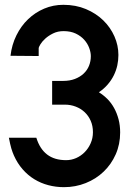

<svg xmlns="http://www.w3.org/2000/svg" viewBox="-20 -775 582 802"><path d="M247.1 6.8Q213.4 6.8 181.9 -1.5Q150.4 -9.8 123.3 -26.4Q96.2 -43 74.5 -67.9Q52.7 -92.8 38.1 -125.5Q32.2 -138.7 27.3 -155Q22.5 -171.4 17.1 -199.7H131.8Q146 -153.3 176.8 -129.6Q207.5 -106 256.3 -106Q277.8 -106 297.9 -114.7Q317.9 -123.5 333.5 -139.2Q349.1 -154.8 358.6 -176.3Q368.2 -197.8 368.2 -222.7Q368.2 -249 358.9 -270.3Q349.6 -291.5 333.7 -306.4Q317.9 -321.3 296.4 -329.6Q274.9 -337.9 251 -337.9H197.8V-437H243.7Q271.5 -437 293 -445.3Q314.5 -453.6 329.3 -467.5Q344.2 -481.4 351.8 -500.2Q359.4 -519 359.4 -540.5Q359.4 -556.6 352.5 -575Q345.7 -593.3 331.8 -608.9Q317.9 -624.5 296.4 -634.8Q274.9 -645 245.6 -645Q221.2 -645 201.9 -635.5Q182.6 -626 169.2 -613.8Q155.8 -601.6 148.7 -589.8Q141.6 -578.1 141.6 -573.2V-541L23.9 -542Q29.3 -588.4 48.6 -627.4Q67.9 -666.5 97.4 -694.8Q127 -723.1 164.6 -739Q202.1 -754.9 244.6 -754.9Q296.4 -754.9 338.9 -737.1Q381.3 -719.2 411.4 -689.9Q441.4 -660.6 458 -623Q474.6 -585.4 474.6 -545.4Q474.6 -523.4 470 -502Q465.3 -480.5 455.3 -460.2Q445.3 -439.9 429.9 -422.1Q414.6 -404.3 393.1 -389.6Q412.1 -377.9 428.5 -361.6Q444.8 -345.2 456.5 -324Q468.3 -302.7 475.1 -277.1Q481.9 -251.5 481.9 -221.7Q481.9 -172.4 463.4 -130.4Q444.8 -88.4 412.8 -57.9Q380.9 -27.3 338.1 -10.3Q295.4 6.8 247.1 6.8Z"/></svg>

Font: Twentytwelve Slab
Style: TwentytwelveSlab
Weight: 700
Designer: Domenico Catapano
Version: Version 1.00 2012